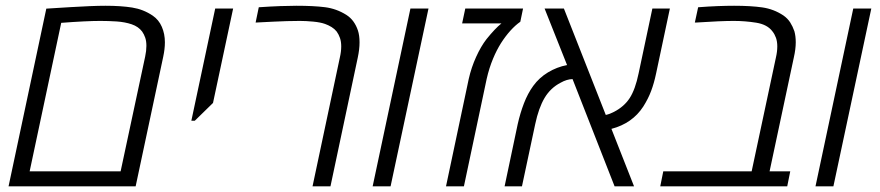

<svg xmlns="http://www.w3.org/2000/svg" viewBox="-20 -660 3115 680"><path d="M10.3 0 144 -629.4Q149.9 -629.9 174.1 -631.3Q198.2 -632.8 230.7 -634.8Q263.2 -636.7 296.4 -638.2Q329.6 -639.6 353.5 -639.6Q408.2 -639.6 448 -633.3Q487.8 -627 521 -604.5Q542.5 -589.8 553.2 -564.9Q564 -540 564 -510.3Q564 -486.8 558.1 -459L460.4 0ZM85 -53.2H407.2L494.1 -459.5Q498.5 -480 498.5 -497.6Q498.5 -514.2 494.4 -526.4Q490.2 -538.6 483.4 -548.3Q470.2 -565.9 446.3 -574Q422.4 -582 393.3 -584Q364.3 -585.9 335.4 -585.9Q285.2 -585.9 196.8 -579.1Z M657.7 -232.4 742.2 -629.9H805.7L734.4 -295.4L669.9 -232.4Z M1086.9 0 1183.6 -456.1Q1188.5 -477.1 1188.5 -495.6Q1188.5 -512.7 1184.1 -525.4Q1179.7 -538.1 1172.4 -548.3Q1165 -557.6 1154.3 -564.2Q1143.6 -570.8 1131.3 -575.2Q1114.7 -581.1 1088.9 -583.5Q1063 -585.9 1042 -585.9Q1017.6 -585.9 996.1 -585.2Q974.6 -584.5 948.5 -583.3Q922.4 -582 885.3 -580.1L896.5 -634.3Q939 -637.2 972.4 -638.4Q1005.9 -639.6 1029.8 -639.6Q1090.3 -639.6 1130.9 -634.5Q1171.4 -629.4 1206.5 -607.4Q1221.7 -597.7 1231.7 -583.7Q1241.7 -569.8 1247.6 -552.2Q1253.4 -534.7 1253.4 -509.8Q1253.4 -485.8 1247.1 -456.1L1150.4 0Z M1299.8 0 1433.6 -629.9H1497.6L1363.3 0Z M1559.6 0 1640.1 -380.4Q1649.4 -421.4 1666.3 -458.5Q1683.1 -495.6 1703.1 -521.5Q1733.4 -559.1 1755.9 -577.1H1616.7L1627.9 -629.9H1832.5L1822.8 -583Q1805.2 -570.8 1787.6 -551.3Q1770 -531.7 1754.4 -507.3Q1738.8 -482.4 1726.6 -453.1Q1712.4 -419.4 1703.6 -380.4L1623 0Z M1767.1 0 1813.5 -220.2Q1822.3 -259.3 1835.7 -294.2Q1849.1 -329.1 1868.7 -356Q1889.6 -384.8 1920.7 -403.6Q1951.7 -422.4 1988.3 -429.7L1908.7 -629.9H1977.1L2125.5 -252.9Q2140.6 -256.3 2154.3 -263.7Q2190.4 -282.2 2210.2 -312.7Q2230 -343.3 2241.7 -399.9L2290.5 -629.9H2352.5L2303.7 -399.9Q2296.4 -365.2 2286.1 -337.9Q2275.9 -310.5 2258.3 -282.7Q2219.7 -223.1 2145.5 -203.6L2225.6 0H2156.7L2007.8 -379.9Q1987.3 -379.4 1965.8 -367.2Q1929.7 -348.6 1908.7 -313.2Q1887.7 -277.8 1875.5 -220.2L1828.6 0Z M2318.4 0 2329.1 -53.2H2642.1L2728 -456.1Q2732.9 -477.1 2732.9 -495.6Q2732.9 -512.7 2728.3 -525.9Q2723.6 -539.1 2715.8 -548.8Q2697.8 -573.2 2658.4 -579.6Q2619.1 -585.9 2578.6 -585.9Q2556.2 -585.9 2522.7 -584.5Q2489.3 -583 2444.3 -580.1H2440.9L2452.6 -634.3Q2490.2 -637.2 2522.2 -638.4Q2554.2 -639.6 2580.1 -639.6Q2638.7 -639.6 2679.7 -633.8Q2720.7 -627.9 2754.9 -605Q2769.5 -594.7 2778.6 -580.6Q2787.6 -566.4 2793.5 -549.3Q2798.3 -531.7 2798.3 -510.3Q2798.3 -486.3 2791.5 -456.5L2705.6 -53.2H2778.8L2768.1 0Z M2868.2 0 3002 -629.9H3065.9L2931.6 0Z"/></svg>

Font: Open Sans Light
Style: Italic
Weight: 300
Italic angle: -12°
Designer: Monotype Design Team
Foundry: Monotype Imaging Inc.
Version: Version 3.003; ttfautohint (v1.8.4)